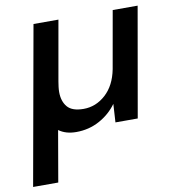

<svg xmlns="http://www.w3.org/2000/svg" viewBox="-98 -567 771 857"><g transform="rotate(-10 288.0 -138.0)"><path d="M-17 220 111 -496H224L176 -224Q174 -212 172.5 -200Q171 -188 171 -177Q171 -135 192.5 -109.5Q214 -84 266 -84Q322 -84 366 -124Q410 -164 424 -236L470 -496H583L496 0H395L400 -83Q369 -40 321 -14Q273 12 216 12Q168 12 137 -11L97 220Z"/></g></svg>

Font: Rethink Sans SemiBold
Style: Italic
Weight: 600
Italic angle: -10°
Designer: The Rethink Sans project authors (Hans Thiessen). DM Sans designed by Colophon Foundry.
Foundry: Rethink Communications LLC
Version: Version 1.001